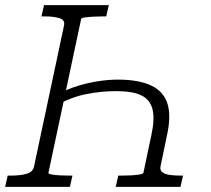

<svg xmlns="http://www.w3.org/2000/svg" viewBox="-39 -730 825 750"><path d="M613 -200 588 -80Q585 -65 595.5 -57Q606 -49 625.5 -46.5Q645 -44 667 -44H676L666 0H413L423 -44H434Q454 -44 473.5 -45Q493 -46 506.5 -48.5Q520 -51 521 -54L552 -201Q566 -264 557 -302Q548 -340 514 -357Q480 -374 415 -374Q357 -374 298.5 -362.5Q240 -351 184 -320L193 -365Q227 -383 266.5 -395Q306 -407 346 -413Q386 -419 421 -419Q504 -419 552.5 -395.5Q601 -372 615.5 -324Q630 -276 613 -200ZM386 -710 376 -666H367Q348 -666 328 -665Q308 -664 293.5 -662Q279 -660 278 -656L150 -54Q150 -51 163 -48.5Q176 -46 196 -45Q216 -44 235 -44H244L234 0H-19L-9 -44H2Q39 -44 64.5 -51Q90 -58 94 -80L211 -630Q216 -652 193.5 -659Q171 -666 134 -666H123L133 -710Z"/></svg>

Font: Roboto Serif ExtraLight
Style: Italic
Weight: 250
Italic angle: -10°
Designer: Greg Gazdowicz
Foundry: Commercial Type
Version: Version 1.008